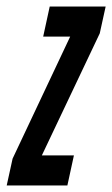

<svg xmlns="http://www.w3.org/2000/svg" viewBox="-44 -567 342 587"><path d="M-23.5 0H162L182 -92H84L261 -465L279 -547H108L88 -455H170.5L-5.5 -82Z"/></svg>

Font: League Gothic SemiCondensed Italic
Style: Regular
Weight: 400
Width: 4
Designer: The League of Moveable Type
Version: Version 1.600; ttfautohint (v1.8.3)